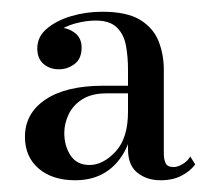

<svg xmlns="http://www.w3.org/2000/svg" viewBox="-20 -783 362 327"><path d="M253.5 -476Q230 -476 214 -488.8Q198 -501.5 198 -529V-664.5Q198 -686.5 194.5 -705.5Q191 -724.5 179 -736.2Q167 -748 143 -748Q126.5 -748 108 -743Q89.5 -738 76.5 -727.8Q63.5 -717.5 63.5 -700.5H44Q44 -717 55.2 -726.5Q66.5 -736 80.5 -736Q95.5 -736 107.2 -727.2Q119 -718.5 119 -702Q119 -683 107 -674Q95 -665 80.5 -665Q64.5 -665 54 -674.2Q43.5 -683.5 43.5 -700.5Q43.5 -720.5 59.8 -734.2Q76 -748 101.2 -755.5Q126.5 -763 154 -763Q196.5 -763 219 -749Q241.5 -735 250.2 -712.5Q259 -690 259 -664.5V-521.5Q259 -512 262 -505.2Q265 -498.5 276 -498.5Q282.5 -498.5 291 -503.5Q299.5 -508.5 304 -516.5L312.5 -503Q304 -491.5 289.2 -483.8Q274.5 -476 253.5 -476ZM108 -476Q69 -476 45.8 -496Q22.5 -516 22.5 -550Q22.5 -590 57.5 -613.5Q92.5 -637 156 -637H226V-624H161.5Q136 -624 120 -613.8Q104 -603.5 96.8 -588Q89.5 -572.5 89.5 -556.5Q89.5 -534.5 100.2 -518.2Q111 -502 132.5 -502Q155.5 -502 176.8 -524.8Q198 -547.5 198 -592.5H207.5Q207.5 -540.5 180.8 -508.2Q154 -476 108 -476Z"/></svg>

Font: Bodoni Moda 9pt Medium
Style: Regular
Weight: 500
Designer: Owen Earl
Foundry: indestructible type
Version: Version 2.005